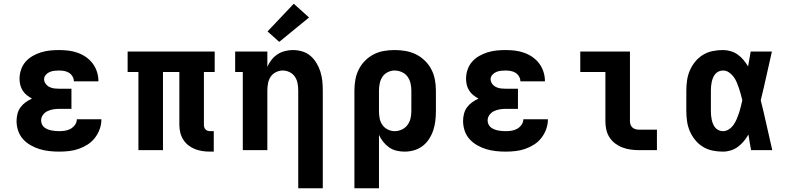

<svg xmlns="http://www.w3.org/2000/svg" viewBox="-20 -807 4240 1032"><path d="M298 8Q271 8 244.5 5Q218 2 193 -5.5Q168 -13 144.5 -26.5Q121 -40 103.5 -59.5Q86 -79 77.5 -104.5Q69 -130 69 -157Q69 -176 74 -195.5Q79 -215 90.5 -230.5Q102 -246 118 -257.5Q134 -269 152 -277Q137 -285 124 -295.5Q111 -306 102 -320Q93 -334 89 -350.5Q85 -367 85 -384Q85 -408 93 -432Q101 -456 117 -474.5Q133 -493 154.5 -505.5Q176 -518 200 -525.5Q224 -533 248.5 -535.5Q273 -538 297 -538Q323 -538 348 -535Q373 -532 397 -523.5Q421 -515 442 -500.5Q463 -486 478 -466Q493 -446 501 -421.5Q509 -397 509 -372Q509 -371 509 -371Q509 -371 509 -370H377Q377 -370 377 -370Q377 -370 377 -371Q377 -384 369.5 -396.5Q362 -409 350.5 -416Q339 -423 325 -425.5Q311 -428 297 -428Q284 -428 271.5 -426.5Q259 -425 247 -420Q235 -415 226 -404.5Q217 -394 217 -381Q217 -368 225.5 -356.5Q234 -345 246.5 -339Q259 -333 272.5 -331.5Q286 -330 300 -330H364V-222H300Q284 -222 267.5 -219.5Q251 -217 236 -210Q221 -203 211 -189.5Q201 -176 201 -159Q201 -149 205.5 -139Q210 -129 218 -122.5Q226 -116 236 -112Q246 -108 256 -106Q266 -104 276.5 -103Q287 -102 298 -102Q314 -102 330 -104.5Q346 -107 360 -115Q374 -123 383.5 -136.5Q393 -150 393 -166H525Q525 -139 516 -113.5Q507 -88 490.5 -66.5Q474 -45 451.5 -30.5Q429 -16 403.5 -7Q378 2 351 5Q324 8 298 8Z M1110 8Q1089 8 1068.5 5Q1048 2 1028.5 -5.5Q1009 -13 992.5 -26Q976 -39 965 -56.5Q954 -74 949 -94.5Q944 -115 944 -136V-420H856V0H724V-420H666V-530H1134V-420H1076V-136Q1076 -129 1078 -122.5Q1080 -116 1085 -111Q1090 -106 1096.5 -104Q1103 -102 1110 -102H1129V8Z M1583 205V-320Q1583 -339 1579.5 -358.5Q1576 -378 1565.5 -394Q1555 -410 1537 -419Q1519 -428 1500 -428Q1481 -428 1463 -419Q1445 -410 1434.5 -394Q1424 -378 1420.5 -358.5Q1417 -339 1417 -320V0H1285V-420H1244V-530H1417V-448Q1426 -468 1439.5 -485.5Q1453 -503 1471.5 -515Q1490 -527 1511.5 -532.5Q1533 -538 1554 -538Q1580 -538 1605 -530.5Q1630 -523 1649 -506.5Q1668 -490 1681.5 -467.5Q1695 -445 1702.5 -420.5Q1710 -396 1712.5 -371Q1715 -346 1715 -320V205ZM1481 -582 1418 -638 1559 -787 1641 -713Z M1885 205V-320Q1885 -349 1890 -378Q1895 -407 1908 -433Q1921 -459 1941.5 -480Q1962 -501 1988 -514.5Q2014 -528 2043 -533Q2072 -538 2101 -538Q2130 -538 2159.5 -533Q2189 -528 2215.5 -515Q2242 -502 2263.5 -481Q2285 -460 2298.5 -434Q2312 -408 2317.5 -379Q2323 -350 2323 -320V-210Q2323 -184 2320 -158Q2317 -132 2309 -107.5Q2301 -83 2287 -61Q2273 -39 2252.5 -23Q2232 -7 2206.5 0.5Q2181 8 2155 8Q2133 8 2111.5 3Q2090 -2 2072 -14.5Q2054 -27 2040 -44.5Q2026 -62 2017 -82V205ZM2101 -102Q2121 -102 2139.5 -110.5Q2158 -119 2170 -135Q2182 -151 2186.5 -170.5Q2191 -190 2191 -210V-320Q2191 -340 2186.5 -359.5Q2182 -379 2170.5 -395Q2159 -411 2140 -419.5Q2121 -428 2101 -428Q2082 -428 2064 -419Q2046 -410 2035.5 -394Q2025 -378 2021 -358.5Q2017 -339 2017 -320V-210Q2017 -191 2020.5 -171.5Q2024 -152 2035 -136Q2046 -120 2064 -111Q2082 -102 2101 -102Z M2698 8Q2671 8 2644.5 5Q2618 2 2593 -5.5Q2568 -13 2544.5 -26.5Q2521 -40 2503.5 -59.5Q2486 -79 2477.5 -104.5Q2469 -130 2469 -157Q2469 -176 2474 -195.5Q2479 -215 2490.5 -230.5Q2502 -246 2518 -257.5Q2534 -269 2552 -277Q2537 -285 2524 -295.5Q2511 -306 2502 -320Q2493 -334 2489 -350.5Q2485 -367 2485 -384Q2485 -408 2493 -432Q2501 -456 2517 -474.5Q2533 -493 2554.5 -505.5Q2576 -518 2600 -525.5Q2624 -533 2648.5 -535.5Q2673 -538 2697 -538Q2723 -538 2748 -535Q2773 -532 2797 -523.5Q2821 -515 2842 -500.5Q2863 -486 2878 -466Q2893 -446 2901 -421.5Q2909 -397 2909 -372Q2909 -371 2909 -371Q2909 -371 2909 -370H2777Q2777 -370 2777 -370Q2777 -370 2777 -371Q2777 -384 2769.5 -396.5Q2762 -409 2750.5 -416Q2739 -423 2725 -425.5Q2711 -428 2697 -428Q2684 -428 2671.5 -426.5Q2659 -425 2647 -420Q2635 -415 2626 -404.5Q2617 -394 2617 -381Q2617 -368 2625.5 -356.5Q2634 -345 2646.5 -339Q2659 -333 2672.5 -331.5Q2686 -330 2700 -330H2764V-222H2700Q2684 -222 2667.5 -219.5Q2651 -217 2636 -210Q2621 -203 2611 -189.5Q2601 -176 2601 -159Q2601 -149 2605.5 -139Q2610 -129 2618 -122.5Q2626 -116 2636 -112Q2646 -108 2656 -106Q2666 -104 2676.5 -103Q2687 -102 2698 -102Q2714 -102 2730 -104.5Q2746 -107 2760 -115Q2774 -123 2783.5 -136.5Q2793 -150 2793 -166H2925Q2925 -139 2916 -113.5Q2907 -88 2890.5 -66.5Q2874 -45 2851.5 -30.5Q2829 -16 2803.5 -7Q2778 2 2751 5Q2724 8 2698 8Z M3415 0Q3393 0 3370.5 -3Q3348 -6 3326.5 -14Q3305 -22 3287 -35.5Q3269 -49 3256.5 -68Q3244 -87 3239 -109.5Q3234 -132 3234 -155V-420H3099V-530H3366V-155Q3366 -145 3369.5 -136Q3373 -127 3380 -121Q3387 -115 3396.5 -112.5Q3406 -110 3415 -110H3511V0Z M3866 8Q3838 8 3810.5 2.5Q3783 -3 3759 -17.5Q3735 -32 3717 -54Q3699 -76 3688 -101.5Q3677 -127 3673 -154.5Q3669 -182 3669 -210V-320Q3669 -348 3673 -375.5Q3677 -403 3688 -428.5Q3699 -454 3717 -476Q3735 -498 3759 -512.5Q3783 -527 3810.5 -532.5Q3838 -538 3866 -538Q3887 -538 3907.5 -532Q3928 -526 3945.5 -513.5Q3963 -501 3976.5 -484.5Q3990 -468 4001 -450Q4005 -470 4008 -490Q4011 -510 4015 -530H4129Q4114 -465 4099.5 -399Q4085 -333 4069 -268Q4086 -201 4100.5 -134Q4115 -67 4131 0H4017Q4013 -21 4009.5 -42Q4006 -63 4003 -84Q3992 -65 3978 -48Q3964 -31 3946.5 -18Q3929 -5 3908 1.5Q3887 8 3866 8ZM3866 -102Q3883 -102 3898 -112Q3913 -122 3923 -136.5Q3933 -151 3940 -167.5Q3947 -184 3952.5 -200.5Q3958 -217 3962 -234Q3966 -251 3970 -268Q3966 -285 3961.5 -301.5Q3957 -318 3951.5 -334Q3946 -350 3939.5 -365.5Q3933 -381 3922.5 -395Q3912 -409 3897.5 -418.5Q3883 -428 3866 -428Q3854 -428 3843 -423Q3832 -418 3824.5 -409Q3817 -400 3812.5 -389Q3808 -378 3805.5 -366.5Q3803 -355 3802 -343.5Q3801 -332 3801 -320V-210Q3801 -198 3802 -186.5Q3803 -175 3805.5 -163.5Q3808 -152 3812.5 -141Q3817 -130 3824.5 -121Q3832 -112 3843 -107Q3854 -102 3866 -102Z"/></svg>

Font: Iosevka Curly Slab XBdEx
Style: Regular
Weight: 800
Width: 7
Monospace: yes
Designer: Belleve Invis
Foundry: Belleve Invis
Version: Version 11.0.0; ttfautohint (v1.8.3)